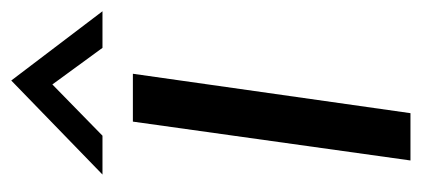

<svg xmlns="http://www.w3.org/2000/svg" viewBox="-224 -525 749 341"><g transform="rotate(-90 150.5 -354.5)"><path d="M36 0 105 -493H190L120 0ZM11 -547 178 -709 301 -547H236L171 -636L80 -547Z"/></g></svg>

Font: Hanken Grotesk
Style: Italic
Weight: 400
Italic angle: -8°
Designer: Alfredo Marco Pradil
Foundry: Hanken Design Co.
Version: Version 3.013